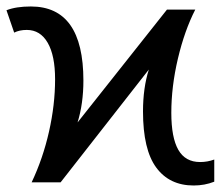

<svg xmlns="http://www.w3.org/2000/svg" viewBox="-25 -566 695 596"><path d="M73.2 0Q108.4 -74.2 127.2 -157.7Q146 -241.2 146 -319.8Q146 -393.6 123 -433.3Q100.1 -473.1 58.1 -473.1Q35.6 -473.1 19 -464.8L-4.9 -534.2Q24.9 -545.9 70.8 -545.9Q233.9 -545.9 233.9 -315.9Q233.9 -244.6 215.8 -186L493.2 -536.1H581.1Q547.9 -471.2 527.3 -384.3Q506.8 -297.4 506.8 -215.8Q506.8 -138.7 528.6 -100.8Q550.3 -63 596.2 -63Q619.1 -63 640.1 -70.8V-2Q610.4 9.8 576.2 9.8Q501 9.8 460 -45.9Q418.9 -101.6 418.9 -220.2Q418.9 -293 437 -350.1L163.1 0Z"/></svg>

Font: NotoSans
Style: Regular
Weight: 400
Designer: Monotype Design team
Foundry: Monotype Imaging Inc.
Version: Version 1.04; ttfautohint (v1.4.1)